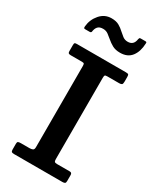

<svg xmlns="http://www.w3.org/2000/svg" viewBox="-243 -1060 943 1136"><g transform="rotate(30 229.0 -492.0)"><path d="M293 -653.5V-98Q293 -84.5 297.2 -80.2Q301.5 -76 314 -76H401Q416 -76 416 -59.5V-18.5Q416 -7.5 411.2 -3.8Q406.5 0 394.5 0H64.5Q51.5 0 47.2 -4Q43 -8 43 -19.5V-59Q43 -69.5 47.8 -72.8Q52.5 -76 67 -76H125Q138.5 -76 147.2 -80Q156 -84 156 -100.5V-654Q156 -665.5 153.5 -669.8Q151 -674 138.5 -674H62.5Q51 -674 47 -677.5Q43 -681 43 -691.5V-732.5Q43 -744.5 46.2 -747.2Q49.5 -750 61 -750H395Q408.5 -750 412.2 -746.5Q416 -743 416 -729.5V-697Q416 -682 410.5 -678Q405 -674 393 -674H313.5Q300 -674 296.5 -670.5Q293 -667 293 -653.5ZM306.5 -832.5Q275 -832.5 253.8 -844.2Q232.5 -856 216 -870.5Q201.5 -883 186.2 -894.2Q171 -905.5 150.5 -905.5Q126 -905.5 114.8 -892.5Q103.5 -879.5 101 -857Q99 -850 89.5 -850H60Q51.5 -850 50.2 -853.8Q49 -857.5 49.5 -865Q54 -912.5 85.2 -948.5Q116.5 -984.5 163 -984.5Q194.5 -984.5 214.8 -973Q235 -961.5 250.5 -946.5Q263.5 -934.5 278.5 -923Q293.5 -911.5 313.5 -911.5Q354 -911.5 360 -956Q361.5 -961.5 363 -964.2Q364.5 -967 372 -967H402.5Q409.5 -967 411 -964.5Q412.5 -962 412 -956Q410 -900.5 384 -866.5Q358 -832.5 306.5 -832.5Z"/></g></svg>

Font: Besley SemiBold
Style: Regular
Weight: 600
Designer: Owen Earl
Foundry: indestructible type*
Version: Version 2.001; ttfautohint (v1.8.3)